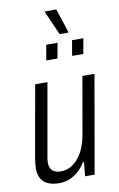

<svg xmlns="http://www.w3.org/2000/svg" viewBox="-99 -951 630 1017"><g transform="rotate(-10 216.0 -442.5)"><path d="M135 12Q102 12 77.5 2Q53 -8 39.5 -30Q26 -52 26 -86Q26 -98 27.5 -110.5Q29 -123 31 -136L100 -526H166L99 -146Q97 -136 95.5 -126Q94 -116 94 -107Q94 -87 101 -73.5Q108 -60 122.5 -54Q137 -48 158 -48Q180 -48 202 -58.5Q224 -69 243.5 -90Q263 -111 277.5 -143Q292 -175 300 -217L354 -526H419L327 0H276L283 -75H277Q257 -43 233.5 -24Q210 -5 185.5 3.5Q161 12 135 12ZM180 -640 194 -722H255L240 -640ZM319 -640 333 -722H394L379 -640ZM274 -765 217 -893 218 -897H279L322 -765Z"/></g></svg>

Font: Archivo Condensed Light
Style: Italic
Weight: 300
Width: 3
Italic angle: -10°
Designer: Hector Gatti
Foundry: Omnibus-Type
Version: Version 2.001